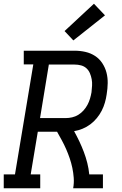

<svg xmlns="http://www.w3.org/2000/svg" viewBox="-30 -1006 650 1026"><path d="M-10 0V-74H50L148 -662H97V-735H369Q399 -735 427 -728.5Q455 -722 478 -707Q501 -692 516.5 -668.5Q532 -645 539 -618Q546 -591 545.5 -561.5Q545 -532 540 -502Q537 -480 530.5 -457.5Q524 -435 513.5 -414.5Q503 -394 487.5 -375Q472 -356 452.5 -341.5Q433 -327 411 -318Q389 -309 366 -305Q381 -278 394 -250.5Q407 -223 418 -194Q429 -165 436.5 -135Q444 -105 447 -74H520V0H361Q366 -28 364 -55.5Q362 -83 356.5 -109Q351 -135 342.5 -160Q334 -185 323.5 -209Q313 -233 300.5 -256Q288 -279 275 -302H172L134 -74H185V0ZM321 -375Q338 -375 355.5 -379Q373 -383 388.5 -392.5Q404 -402 416.5 -416Q429 -430 437.5 -446Q446 -462 451 -479Q456 -496 459 -513Q461 -531 462 -548.5Q463 -566 460 -582.5Q457 -599 450.5 -614.5Q444 -630 432 -641Q420 -652 403.5 -656.5Q387 -661 369 -661H231L184 -375ZM362 -790 315 -840 472 -986 531 -924Z"/></svg>

Font: Iosevka Curly Slab ExObl
Style: Regular
Weight: 400
Width: 7
Italic angle: -9°
Monospace: yes
Designer: Belleve Invis
Foundry: Belleve Invis
Version: Version 11.1.0; ttfautohint (v1.8.3)